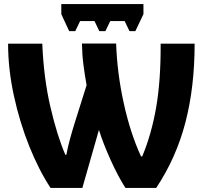

<svg xmlns="http://www.w3.org/2000/svg" viewBox="-20 -929 1002 949"><path d="M230 0H387L469 -287Q490 -220 526.5 -139Q563 -58 600 0H752Q851 -149 896.5 -324Q942 -499 942 -713H774Q775 -532 752 -399Q729 -266 683 -156H677Q624 -271 591.5 -419.5Q559 -568 554 -714H385Q386 -658 392.5 -608Q399 -558 408 -508L350 -324Q338 -286 326.5 -244Q315 -202 308 -164H303Q263 -256 229.5 -399Q196 -542 189 -713H20Q20 -588 48.5 -456.5Q77 -325 124.5 -206.5Q172 -88 230 0ZM689 -909V-859L649 -775H620L596 -825H525L501 -775H471L447 -825H376L352 -775H322L283 -859V-909Z"/></svg>

Font: Noto Sans UI Extra
Style: Regular
Weight: 800
Designer: Monotype Design Team
Foundry: Monotype Imaging Inc.
Version: Version 1.901